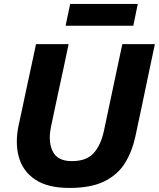

<svg xmlns="http://www.w3.org/2000/svg" viewBox="-20 -936 802 970"><path d="M331 13.5Q220.5 13.5 157.5 -29Q94.5 -71.5 75 -143.5Q65 -180 65 -221Q65 -260 74 -302.5Q80 -329.5 90 -376Q99.5 -422.5 110.5 -473.5Q125.5 -543 137.5 -598.5Q149.5 -654 162 -713H326.5Q314 -654 302.5 -598.5Q290.5 -543 275.5 -474L238 -297.5Q231.5 -267 231.5 -241Q231.5 -201.5 246 -172Q270 -122 343 -122Q417.5 -122 453.5 -162.8Q489.5 -203.5 504.5 -272.5L547 -473Q561.5 -542 573.5 -598.2Q585.5 -654.5 598 -713H762.5Q750 -654.5 738.2 -598.8Q726.5 -543 712 -473.5Q702.5 -430 693.5 -385.5Q684 -341 676.2 -304.5Q668.5 -268 664 -247Q648 -171.5 611.8 -112.8Q575.5 -54 508 -20.2Q440.5 13.5 331 13.5ZM311.5 -806 334.5 -916H676L653.5 -806Z"/></svg>

Font: Heraclito
Style: Bold Italic
Weight: 700
Italic angle: -12°
Designer: Kostas Bartsokas (font) & Cristiano Sobral (main changes)
Foundry: Kostas Bartsokas (font) & Cristiano Sobral (main changes)
Version: Version 1.00;July 8, 2020;FontCreator 13.0.0.2655 64-bit